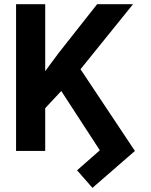

<svg xmlns="http://www.w3.org/2000/svg" viewBox="-20 -732 731 931"><path d="M634.2 0 428.3 179 353.7 93.8 464.1 -3.2 277 -290.8 199.2 -207.4V0H57.9V-711.6H199.2V-387.1L264.2 -474.8L451 -711.6H625L370.4 -396.3Z"/></svg>

Font: Interface
Style: Bold
Weight: 700
Designer: Rasmus Andersson
Foundry: rsms
Version: Version 1.8